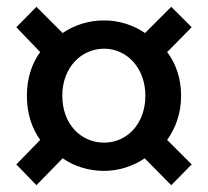

<svg xmlns="http://www.w3.org/2000/svg" viewBox="-20 -652 610 564"><path d="M87 -108 164 -187C199 -163 241 -150 286 -150C327 -150 370 -163 405 -187L483 -108L543 -169L471 -241C496 -276 512 -319 512 -371C512 -421 497 -465 471 -499L543 -572L483 -632L406 -555C371 -579 328 -592 286 -592C241 -592 199 -579 164 -555L87 -632L28 -572L98 -499C73 -465 59 -421 59 -371C59 -319 73 -276 98 -241L28 -169ZM286 -233C218 -233 163 -287 163 -371C163 -453 218 -509 286 -509C352 -509 407 -453 407 -371C407 -287 352 -233 286 -233Z"/></svg>

Font: Noto Sans JP Medium
Style: Regular
Weight: 500
Designer: Ryoko NISHIZUKA 西塚涼子 (kana, bopomofo & ideographs); Paul D. Hunt (Latin, Greek & Cyrillic); Sandoll Communications 산돌커뮤니
Foundry: Adobe
Version: Version 2.004;hotconv 1.0.118;makeotfexe 2.5.65603